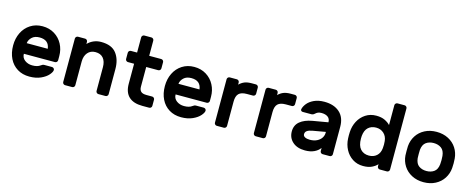

<svg xmlns="http://www.w3.org/2000/svg" viewBox="-36 -1345 4887 1991"><g transform="rotate(15 2408.0 -350.0)"><path d="M534 -276V-231Q534 -220 526 -212Q518 -204 507 -204H173Q173 -161 207 -135.5Q241 -110 288 -110Q343 -110 373 -133Q384 -141 391 -144Q398 -147 410 -147H490Q501 -147 509 -139.5Q517 -132 517 -122Q517 -101 489.5 -69Q462 -37 410 -13.5Q358 10 288 10Q214 10 158.5 -24Q103 -58 73 -119Q43 -180 43 -260Q43 -335 73 -396.5Q103 -458 159 -494Q215 -530 288 -530Q361 -530 417 -495.5Q473 -461 503.5 -403Q534 -345 534 -276ZM399 -318Q388 -410 288 -410Q236 -410 206.5 -382Q177 -354 173 -318Z M1104 0H1028Q1017 0 1009 -8Q1001 -16 1001 -27V-281Q1001 -343 972 -378Q943 -413 887 -413Q835 -413 804 -377Q773 -341 773 -281V-27Q773 -16 765 -8Q757 0 746 0H670Q659 0 651 -8Q643 -16 643 -27V-493Q643 -504 651 -512Q659 -520 670 -520H746Q757 -520 765 -512Q773 -504 773 -493V-470Q833 -530 917 -530Q1030 -530 1080.5 -465Q1131 -400 1131 -296V-27Q1131 -16 1123 -8Q1115 0 1104 0Z M1512 -120H1573Q1584 -120 1592 -112Q1600 -104 1600 -93V-27Q1600 -16 1592 -8Q1584 0 1573 0H1499Q1404 0 1354 -46.5Q1304 -93 1304 -185V-400H1238Q1227 -400 1219 -408Q1211 -416 1211 -427V-493Q1211 -504 1219 -512Q1227 -520 1238 -520H1304V-683Q1304 -694 1312 -702Q1320 -710 1331 -710H1407Q1418 -710 1426 -702Q1434 -694 1434 -683V-520H1563Q1574 -520 1582 -512Q1590 -504 1590 -493V-427Q1590 -416 1582 -408Q1574 -400 1563 -400H1434V-188Q1434 -155 1451.5 -137.5Q1469 -120 1512 -120Z M2163 -276V-231Q2163 -220 2155 -212Q2147 -204 2136 -204H1802Q1802 -161 1836 -135.5Q1870 -110 1917 -110Q1972 -110 2002 -133Q2013 -141 2020 -144Q2027 -147 2039 -147H2119Q2130 -147 2138 -139.5Q2146 -132 2146 -122Q2146 -101 2118.5 -69Q2091 -37 2039 -13.5Q1987 10 1917 10Q1843 10 1787.5 -24Q1732 -58 1702 -119Q1672 -180 1672 -260Q1672 -335 1702 -396.5Q1732 -458 1788 -494Q1844 -530 1917 -530Q1990 -530 2046 -495.5Q2102 -461 2132.5 -403Q2163 -345 2163 -276ZM2028 -318Q2017 -410 1917 -410Q1865 -410 1835.5 -382Q1806 -354 1802 -318Z M2402 -287V-27Q2402 -16 2394 -8Q2386 0 2375 0H2299Q2288 0 2280 -8Q2272 -16 2272 -27V-493Q2272 -504 2280 -512Q2288 -520 2299 -520H2375Q2386 -520 2394 -512Q2402 -504 2402 -493V-470Q2429 -496 2459 -508Q2489 -520 2535 -520H2580Q2591 -520 2599 -512Q2607 -504 2607 -493V-427Q2607 -416 2599 -408Q2591 -400 2580 -400H2515Q2455 -400 2428.5 -373.5Q2402 -347 2402 -287Z M2820 -287V-27Q2820 -16 2812 -8Q2804 0 2793 0H2717Q2706 0 2698 -8Q2690 -16 2690 -27V-493Q2690 -504 2698 -512Q2706 -520 2717 -520H2793Q2804 -520 2812 -512Q2820 -504 2820 -493V-470Q2847 -496 2877 -508Q2907 -520 2953 -520H2998Q3009 -520 3017 -512Q3025 -504 3025 -493V-427Q3025 -416 3017 -408Q3009 -400 2998 -400H2933Q2873 -400 2846.5 -373.5Q2820 -347 2820 -287Z M3538 -321V-27Q3538 -16 3530 -8Q3522 0 3511 0H3435Q3424 0 3416 -8Q3408 -16 3408 -27V-60Q3385 -28 3344.5 -9Q3304 10 3247 10Q3163 10 3114 -33.5Q3065 -77 3065 -146Q3065 -213 3112.5 -252.5Q3160 -292 3245 -307L3408 -335Q3408 -373 3382.5 -391.5Q3357 -410 3314 -410Q3291 -410 3276.5 -403.5Q3262 -397 3248 -384Q3233 -370 3215 -370H3122Q3112 -370 3105.5 -376.5Q3099 -383 3100 -392Q3106 -423 3131.5 -455Q3157 -487 3203.5 -508.5Q3250 -530 3314 -530Q3417 -530 3477.5 -476Q3538 -422 3538 -321ZM3408 -232 3272 -208Q3232 -201 3213.5 -187.5Q3195 -174 3195 -151Q3195 -131 3215.5 -120.5Q3236 -110 3267 -110Q3311 -110 3343 -126Q3375 -142 3391.5 -167.5Q3408 -193 3408 -222Z M4022 -683Q4022 -694 4030 -702Q4038 -710 4049 -710H4125Q4136 -710 4144 -702Q4152 -694 4152 -683V-27Q4152 -16 4144 -8Q4136 0 4125 0H4049Q4038 0 4030 -8Q4022 -16 4022 -27V-50Q4001 -26 3964 -8Q3927 10 3871 10Q3806 10 3756.5 -22.5Q3707 -55 3679 -108.5Q3651 -162 3648 -225L3647 -260L3648 -295Q3651 -358 3679 -411.5Q3707 -465 3756.5 -497.5Q3806 -530 3871 -530Q3926 -530 3963 -512Q4000 -494 4022 -470ZM3901 -110Q3951 -110 3984 -139.5Q4017 -169 4022 -222Q4024 -242 4024 -260Q4024 -278 4022 -298Q4017 -349 3983.5 -379.5Q3950 -410 3901 -410Q3850 -410 3817 -380Q3784 -350 3778 -288Q3777 -278 3777 -260Q3777 -184 3810.5 -147Q3844 -110 3901 -110Z M4772 -259Q4772 -233 4770 -209Q4765 -148 4733 -98Q4701 -48 4645.5 -19Q4590 10 4519 10Q4448 10 4392.5 -19Q4337 -48 4305 -98Q4273 -148 4268 -209Q4267 -221 4267 -259Q4267 -298 4268 -310Q4273 -372 4305 -422Q4337 -472 4392.5 -501Q4448 -530 4519 -530Q4590 -530 4645.5 -501Q4701 -472 4733 -422Q4765 -372 4770 -310Q4772 -286 4772 -259ZM4398 -305Q4397 -295 4397 -260Q4397 -225 4398 -215Q4404 -158 4437.5 -134Q4471 -110 4519 -110Q4567 -110 4600.5 -134Q4634 -158 4640 -215Q4642 -235 4642 -260Q4642 -285 4640 -305Q4634 -362 4600.5 -386Q4567 -410 4519 -410Q4471 -410 4437.5 -386Q4404 -362 4398 -305Z"/></g></svg>

Font: Hezaedrus Medium
Style: Regular
Weight: 500
Designer: Hubert & Fischer
Foundry: Hubert & Fischer
Version: Version 1.10;September 3, 2019;FontCreator 11.5.0.2425 64-bi